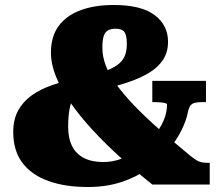

<svg xmlns="http://www.w3.org/2000/svg" viewBox="-20 -739 872 769"><path d="M733 -292Q727 -258 707 -217.5Q687 -177 653.5 -137Q620 -97 573.5 -63.5Q527 -30 466.5 -10Q406 10 332 10Q241 10 174 -14Q107 -38 70 -86.5Q33 -135 33 -211Q33 -260 52.5 -296Q72 -332 107 -357Q142 -382 190 -398.5Q238 -415 294 -424L318 -392Q295 -379 280.5 -358.5Q266 -338 259.5 -307Q253 -276 253 -231Q253 -185 269 -153.5Q285 -122 316.5 -106Q348 -90 394 -90Q431 -90 468 -103.5Q505 -117 537.5 -140.5Q570 -164 595.5 -193.5Q621 -223 635 -255.5Q649 -288 649 -320Q649 -324 641.5 -326Q634 -328 622.5 -329Q611 -330 599 -330H590V-415H805V-330H791Q773 -330 761.5 -327.5Q750 -325 743.5 -317Q737 -309 733 -292ZM820 0H590Q521 -55 460 -110.5Q399 -166 348.5 -221Q298 -276 261 -329.5Q224 -383 204 -433Q184 -483 184 -528Q184 -593 215 -635Q246 -677 302.5 -698Q359 -719 435 -719Q546 -719 599.5 -678.5Q653 -638 653 -572Q653 -530 633 -499.5Q613 -469 576.5 -447Q540 -425 490 -408.5Q440 -392 380 -378L354 -440Q393 -450 419 -461.5Q445 -473 460 -487Q475 -501 481.5 -519.5Q488 -538 488 -564Q488 -597 478.5 -610.5Q469 -624 443 -624Q424 -624 412 -617Q400 -610 395 -593.5Q390 -577 390 -548Q390 -512 404 -475.5Q418 -439 446.5 -400Q475 -361 517 -317Q559 -273 615 -223.5Q671 -174 741 -116Q755 -105 765 -98.5Q775 -92 785.5 -89.5Q796 -87 808 -87H820Z"/></svg>

Font: Roboto Serif 20pt Black
Style: Regular
Weight: 900
Version: Version 1.008